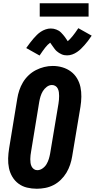

<svg xmlns="http://www.w3.org/2000/svg" viewBox="-20 -1151 583 1179"><path d="M206 8Q175 8 146 1Q117 -6 94 -23Q71 -40 56 -65Q41 -90 35 -119Q29 -148 30 -178.5Q31 -209 36 -240L86 -545Q90 -571 98.5 -596.5Q107 -622 121 -645.5Q135 -669 155.5 -688.5Q176 -708 200.5 -720.5Q225 -733 251 -739.5Q277 -746 304 -746Q335 -746 363.5 -737.5Q392 -729 415 -712Q438 -695 453 -670Q468 -645 474 -616.5Q480 -588 479.5 -557Q479 -526 474 -495L423 -190Q419 -165 410.5 -139.5Q402 -114 388 -90.5Q374 -67 353.5 -47Q333 -27 308.5 -14.5Q284 -2 257.5 3Q231 8 206 8ZM209 -106Q226 -106 241.5 -117Q257 -128 266 -143.5Q275 -159 280 -175.5Q285 -192 288 -209L339 -514Q341 -526 342 -538Q343 -550 343 -562Q343 -574 341.5 -585Q340 -596 335 -606.5Q330 -617 320.5 -623Q311 -629 299 -629Q282 -629 267 -617.5Q252 -606 243 -591Q234 -576 229 -559.5Q224 -543 221 -526L171 -221Q169 -209 167.5 -197.5Q166 -186 166 -174Q166 -162 167.5 -150.5Q169 -139 174 -129Q179 -119 188 -112.5Q197 -106 209 -106ZM223 -810 141 -856Q153 -873 164 -887.5Q175 -902 185.5 -914Q196 -926 206.5 -936.5Q217 -947 230.5 -956Q244 -965 260 -970.5Q276 -976 291 -976Q301 -976 309 -974.5Q317 -973 326 -969.5Q335 -966 341.5 -962Q348 -958 355 -951Q362 -944 367.5 -937.5Q373 -931 377.5 -925Q382 -919 387 -911.5Q392 -904 396 -898Q411 -911 426 -929.5Q441 -948 461 -978L543 -932Q531 -914 520 -899.5Q509 -885 498.5 -873.5Q488 -862 477.5 -851.5Q467 -841 453 -831.5Q439 -822 423.5 -816.5Q408 -811 392 -811Q383 -811 374.5 -812.5Q366 -814 357.5 -818Q349 -822 342.5 -826Q336 -830 328.5 -836.5Q321 -843 316 -850Q311 -857 306.5 -863Q302 -869 296.5 -877Q291 -885 288 -889Q272 -877 257.5 -858.5Q243 -840 223 -810ZM224 -1049V-1131H524V-1049Z"/></svg>

Font: Iosevka Slab Heavy Oblique
Style: Regular
Weight: 900
Italic angle: -9°
Monospace: yes
Designer: Belleve Invis
Foundry: Belleve Invis
Version: Version 11.1.1; ttfautohint (v1.8.3)